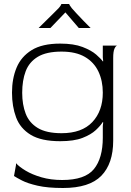

<svg xmlns="http://www.w3.org/2000/svg" viewBox="-20 -696 656 960"><path d="M295 244Q218 244 168 232.5Q118 221 90 206.5Q62 192 50 184L60 129V120Q76 138 108.5 157.5Q141 177 187.5 190.5Q234 204 291 204Q405 204 449.5 149.5Q494 95 494 -8V-66L496 -84L494 -86Q483 -68 459 -45.5Q435 -23 392.5 -6.5Q350 10 281 10Q186 10 133.5 -22Q81 -54 60.5 -109Q40 -164 40 -233Q40 -303 63 -358Q86 -413 138.5 -445.5Q191 -478 281 -478Q349 -478 393 -461Q437 -444 461 -423Q485 -402 494 -389L496 -390L494 -409V-468H566Q559 -467 552.5 -453Q546 -439 546 -406V7Q546 122 486.5 183Q427 244 295 244ZM288 -30Q389 -30 441.5 -85.5Q494 -141 494 -233Q494 -292 472 -338.5Q450 -385 404.5 -411.5Q359 -438 288 -438Q212 -438 169 -412Q126 -386 108.5 -340Q91 -294 91 -232Q91 -173 108.5 -127.5Q126 -82 169 -56Q212 -30 288 -30ZM173 -556Q188 -571 207 -589.5Q226 -608 244 -626Q262 -644 273 -655Q281 -664 284 -669.5Q287 -675 287 -676H326Q326 -672 339 -655Q345 -648 361 -630.5Q377 -613 396.5 -593Q416 -573 433 -556H374L307 -634L232 -556Z"/></svg>

Font: Red Rose Light
Style: Regular
Weight: 300
Designer: Jaikishan Patel
Version: Version 1.001; ttfautohint (v1.8.3)